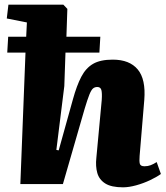

<svg xmlns="http://www.w3.org/2000/svg" viewBox="-20 -787 708 821"><path d="M405 -562H260L255 -419L221 -146L231 -144L292 -363Q308 -421 327.5 -458.5Q347 -496 378 -514Q409 -532 462 -532Q534 -532 569 -490Q604 -448 597 -360L577 -120Q575 -97 578 -86.5Q581 -76 598 -76Q612 -76 624 -80.5Q636 -85 650 -94L668 -43Q650 -30 621.5 -16.5Q593 -3 562 5.5Q531 14 506 14Q456 14 430 -2.5Q404 -19 396 -47.5Q388 -76 392 -112L415 -359Q417 -389 413.5 -402Q410 -415 396 -415Q385 -415 377.5 -408.5Q370 -402 362 -382Q354 -362 342 -322L249 0H67L89 -562H11L15 -630H92L95 -691L9 -708L16 -767H251L268 -749L264 -630H409Z"/></svg>

Font: Literata 36pt ExtraBold
Style: Italic
Weight: 800
Italic angle: -2°
Designer: Latin by Veronika Burian and Jose Scaglione. Greek by Irene Vlachou. Cyrillic by Vera Evstafieva
Foundry: TypeTogether
Version: Version 3.002